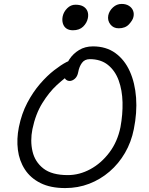

<svg xmlns="http://www.w3.org/2000/svg" viewBox="-20 -947 756 977"><path d="M312 10Q237 10 186 -15.5Q135 -41 106.5 -85Q78 -129 71 -184.5Q64 -240 76 -300Q90 -369 119 -424Q148 -479 184 -520.5Q220 -562 255.5 -589.5Q291 -617 318 -631Q323 -633 327 -635Q330 -640 333 -645Q352 -674 382.5 -692.5Q413 -711 453 -711Q520 -711 567 -677Q614 -643 640.5 -584Q667 -525 672.5 -449.5Q678 -374 661 -290Q648 -224 616 -169Q584 -114 537.5 -74Q491 -34 434 -12Q377 10 312 10ZM310 -549Q291 -534 269 -514Q230 -478 195.5 -422.5Q161 -367 145 -290Q133 -230 145.5 -176.5Q158 -123 201 -89.5Q244 -56 325 -56Q384 -56 439.5 -86Q495 -116 536.5 -171Q578 -226 593 -300Q605 -365 603.5 -426.5Q602 -488 584 -537.5Q566 -587 529.5 -616.5Q493 -646 437 -646Q411 -646 397 -627Q383 -608 378 -580Q374 -558 361 -546.5Q348 -535 334 -535Q325 -535 318 -540Q313 -543 310 -549ZM584 -803Q557 -803 541.5 -823Q526 -843 531 -869Q536 -892 555 -909.5Q574 -927 599 -927Q621 -927 636 -917.5Q651 -908 657 -893Q663 -878 659 -861Q656 -845 637 -824Q618 -803 584 -803ZM351 -793Q331 -793 318 -802Q305 -811 300 -827.5Q295 -844 299 -864Q304 -887 322 -905Q340 -923 364 -923Q390 -923 405 -913.5Q420 -904 425.5 -888.5Q431 -873 427 -854Q422 -830 403 -811.5Q384 -793 351 -793Z"/></svg>

Font: Shantell Sans Light Light
Style: Italic
Weight: 300
Italic angle: -11°
Version: Version 1.008;[ac192a2d6]